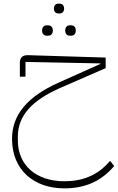

<svg xmlns="http://www.w3.org/2000/svg" viewBox="-20 -730 647 1054"><path d="M364 -534H370C385 -534 396 -543 396 -562C396 -582 385 -591 370 -591H364C349 -591 338 -582 338 -562C338 -543 349 -534 364 -534ZM238 -534H243C259 -534 270 -543 270 -562C270 -582 259 -591 243 -591H238C222 -591 211 -582 211 -562C211 -543 222 -534 238 -534ZM301 -656H307C321 -656 332 -665 332 -683C332 -701 321 -710 307 -710H301C286 -710 276 -701 276 -683C276 -665 286 -656 301 -656ZM333 304C444 304 535 267 607 181L584 153C518 232 435 265 333 265C181 265 78 179 78 41V20C78 -97 158 -180 310 -247L560 -356V-414L137 -427C106 -429 89 -415 89 -386V-309H120V-390L531 -382V-379L303 -277C128 -199 46 -98 46 32C46 203 166 304 333 304Z"/></svg>

Font: IBM Plex Arabic ExtraLight
Style: Regular
Weight: 200
Designer: Mike Abbink, Paul van der Laan, Pieter van Rosmalen, Wael Morcos, Khajak Apelian
Foundry: Bold Monday
Version: Version 1.0